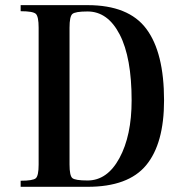

<svg xmlns="http://www.w3.org/2000/svg" viewBox="-20 -720 717 740"><path d="M248 -613.3C248 -641.9 251.6 -659.5 258.8 -666C266 -672.5 285.5 -675.8 317.4 -675.8C369.5 -675.8 410.8 -646.2 441.4 -586.9C472 -527.7 487.3 -443 487.3 -333C487.3 -242.5 471.7 -168.5 440.4 -110.8C409.2 -53.2 368.2 -24.4 317.4 -24.4C285.5 -24.4 266 -27.5 258.8 -33.7C251.6 -39.9 248 -57.3 248 -85.9ZM317.4 -700.2H59.6V-676.8C91.5 -676.8 111 -673.3 118.2 -666.5C125.3 -659.7 128.9 -641.9 128.9 -613.3V-85.9C128.9 -57.3 125.3 -39.7 118.2 -33.2C111 -26.7 91.5 -23.4 59.6 -23.4V0H317.4C422.2 0 497.6 -27.8 543.5 -83.5C589.4 -139.2 612.3 -222.3 612.3 -333C612.3 -456.1 589.5 -548 543.9 -608.9C498.4 -669.8 422.9 -700.2 317.4 -700.2Z"/></svg>

Font: TriodPostnaja
Style: Medium
Weight: 500
Version: 20110805; ttfautohint (v0.96) -l 8 -r 50 -G 200 -x 14 -w "G"